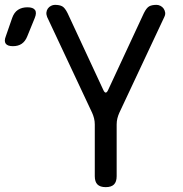

<svg xmlns="http://www.w3.org/2000/svg" viewBox="-135 -760 755 790"><path d="M-23 -610Q-31 -590 -45.5 -580Q-60 -570 -82 -570Q-104 -570 -111.5 -580.5Q-119 -591 -111 -611L-85 -686Q-77 -709 -61 -719.5Q-45 -730 -22 -730Q1 -730 9 -719Q17 -708 8 -686ZM300 10Q277 10 266 -1Q255 -12 255 -35V-248Q255 -261 252 -273Q249 -285 244 -296L59 -690Q55 -700 56 -709Q57 -718 62 -725Q67 -732 75 -736Q83 -740 91 -740Q110 -740 121 -734Q132 -728 143 -706L290 -390Q295 -379 300 -379Q305 -379 310 -390L457 -706Q468 -728 479 -734Q490 -740 509 -740Q517 -740 525 -736Q533 -732 538 -725Q543 -718 544.5 -709Q546 -700 541 -690L356 -296Q351 -285 348 -273Q345 -261 345 -248V-35Q345 -12 334 -1Q323 10 300 10Z"/></svg>

Font: Maple Mono NL
Style: Regular
Weight: 400
Monospace: yes
Designer: subframe7536
Version: Version 7.000